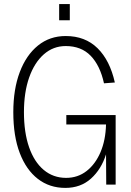

<svg xmlns="http://www.w3.org/2000/svg" viewBox="-20 -902 640 938"><path d="M299 16Q222 16 165 -28Q108 -72 76.5 -154.5Q45 -237 45 -354Q45 -466 76.5 -549.5Q108 -633 165.5 -679.5Q223 -726 301 -726Q396 -726 456.5 -666.5Q517 -607 541 -499L488 -495Q469 -582 423 -629.5Q377 -677 301 -677Q240 -677 194 -636.5Q148 -596 122.5 -523.5Q97 -451 97 -354Q97 -255 122 -183Q147 -111 193.5 -72Q240 -33 303 -33Q360 -33 403 -66.5Q446 -100 471 -158.5Q496 -217 498 -294H304V-340H545V0H499L498 -148Q475 -75 424.5 -29.5Q374 16 299 16ZM269 -803V-882H321V-803Z"/></svg>

Font: Geist Mono UltraLight
Style: Regular
Weight: 200
Monospace: yes
Designer: Basement.studio, Andrés Briganti, Mateo Zaragoza
Foundry: Basement.studio, Vercel, Andrés Briganti, Guido Ferreyra, Mateo Zaragoza
Version: Version 1.400; ttfautohint (v1.8.4.7-5d5b)